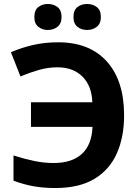

<svg xmlns="http://www.w3.org/2000/svg" viewBox="-20 -937 703 967"><path d="M270 -598Q222 -598 175 -584.5Q128 -571 83 -552L35 -674Q88 -697 147 -710.5Q206 -724 273 -724Q431 -724 518 -627.5Q605 -531 605 -356Q605 -246 568 -163.5Q531 -81 454.5 -35.5Q378 10 259 10Q198 10 148.5 1Q99 -8 48 -27V-154Q105 -136 153.5 -126Q202 -116 250 -116Q342 -116 392 -161.5Q442 -207 446 -298H136V-422H445Q442 -505 395 -551.5Q348 -598 270 -598ZM153 -851Q153 -886 173 -901.5Q193 -917 221 -917Q249 -917 269.5 -901.5Q290 -886 290 -851Q290 -818 269.5 -802Q249 -786 221 -786Q193 -786 173 -802Q153 -818 153 -851ZM350 -851Q350 -886 370 -901.5Q390 -917 419 -917Q447 -917 467.5 -901.5Q488 -886 488 -851Q488 -818 467.5 -802Q447 -786 419 -786Q390 -786 370 -802Q350 -818 350 -851Z"/></svg>

Font: Noto IKEA Arabic
Style: Bold
Weight: 700
Designer: Monotype Design Team
Foundry: Monotype Imaging Inc.
Version: Version 1.200